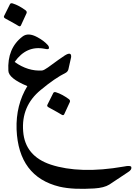

<svg xmlns="http://www.w3.org/2000/svg" viewBox="-20 -689 837 1193"><path d="M296 334Q384 363 497.5 366.5Q611 370 749 346Q792 337 796 349Q800 366 775 381L659 458Q643 468 619.5 474Q596 480 565 482Q501 486 447.5 483.5Q394 481 350 471Q95 409 83 115Q78 -36 150 -154Q34 -202 32 -249Q24 -389 120 -462Q155 -489 212 -458Q253 -436 277 -409Q286 -398 284 -389Q283 -380 257 -386Q144 -408 71 -304Q154 -245 242 -251Q254 -253 278 -270Q316 -298 342 -316.5Q368 -335 382 -344Q425 -371 422 -334L405 -258Q401 -244 389 -237Q322 -204 233 -130Q111 -30 124 128Q136 281 296 334ZM42 -663Q46 -671 58 -668Q80 -661 100 -650Q120 -639 139 -625Q149 -617 145 -607L110 -531Q105 -521 93 -529Q81 -537 13 -574Q0 -581 6 -591ZM311 -111Q315 -119 327 -116Q349 -109 369 -98Q389 -87 408 -73Q418 -65 414 -55L379 21Q374 31 362 23Q350 15 282 -22Q269 -29 275 -39Z"/></svg>

Font: Amiri
Style: Bold Italic
Weight: 700
Italic angle: 10°
Designer: Khaled Hosny
Version: Version 0.113